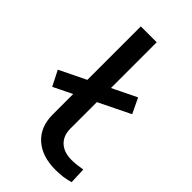

<svg xmlns="http://www.w3.org/2000/svg" viewBox="-235 -772 847 847"><g transform="rotate(45 189.0 -348.0)"><path d="M292 9Q208 9 159.5 -34.5Q111 -78 111 -155V-705H210V-166Q210 -137 222 -116Q234 -95 256.5 -83.5Q279 -72 311 -72Q326 -72 344 -74Q362 -76 378 -79L381 -3Q360 3 339 6Q318 9 292 9ZM23 -240 -13 -311 324 -475 358 -404Z"/></g></svg>

Font: Nunito Sans 7pt Expanded
Style: Regular
Weight: 400
Width: 7
Designer: Vernon Adams
Foundry: Vernon Adams
Version: Version 3.101;gftools[0.9.27]